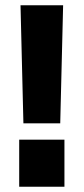

<svg xmlns="http://www.w3.org/2000/svg" viewBox="-20 -710 318 730"><path d="M58 -690H220L209 -241H69ZM53 -179H225V0H53Z"/></svg>

Font: Decalotype Black
Style: Regular
Weight: 900
Designer: Alfredo Marco Pradil
Foundry: Alfredo Marco Pradil
Version: Version 1.0